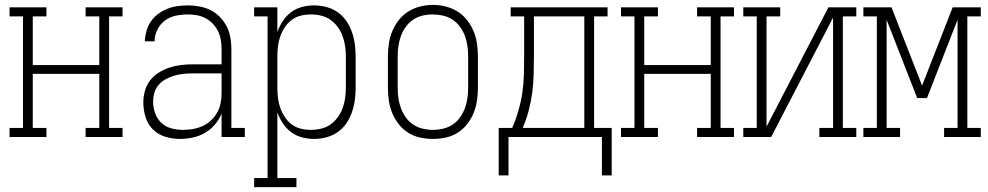

<svg xmlns="http://www.w3.org/2000/svg" viewBox="-20 -560 4040 785"><path d="M19 0V-37H74V-493H19V-530H170V-493H114V-294H386V-493H330V-530H481V-493H426V-37H481V0H330V-37H386V-258H114V-37H170V0Z M715 8Q685 8 655.5 -1Q626 -10 605 -31Q584 -52 575 -81.5Q566 -111 566 -141Q566 -165 572.5 -188.5Q579 -212 593.5 -231Q608 -250 629 -263Q650 -276 672.5 -283.5Q695 -291 719 -294Q743 -297 768 -297H886V-358Q886 -377 883 -395.5Q880 -414 872 -431Q864 -448 851 -462Q838 -476 821.5 -485Q805 -494 786 -497.5Q767 -501 748 -501Q724 -501 699.5 -496Q675 -491 655 -476.5Q635 -462 623.5 -439Q612 -416 612 -391H572Q573 -413 579 -434Q585 -455 597 -472.5Q609 -490 626.5 -503Q644 -516 664 -524Q684 -532 705.5 -535Q727 -538 748 -538Q772 -538 796 -533.5Q820 -529 841 -518.5Q862 -508 879 -490.5Q896 -473 907 -451.5Q918 -430 922 -406Q926 -382 926 -358V-37H981V0H886V-96Q876 -71 858.5 -50.5Q841 -30 817.5 -16.5Q794 -3 767.5 2.5Q741 8 715 8ZM727 -29Q748 -29 768.5 -32.5Q789 -36 808 -44.5Q827 -53 842.5 -67.5Q858 -82 868 -100Q878 -118 882 -138.5Q886 -159 886 -180V-260H768Q749 -260 730 -258Q711 -256 693.5 -251Q676 -246 659 -237Q642 -228 629.5 -214Q617 -200 611.5 -181.5Q606 -163 606 -145Q606 -121 614 -98Q622 -75 639 -58.5Q656 -42 679.5 -35.5Q703 -29 727 -29Z M1019 205V168H1074V-493H1019V-530H1114V-429Q1122 -452 1136 -473.5Q1150 -495 1170 -510Q1190 -525 1214.5 -531.5Q1239 -538 1264 -538Q1289 -538 1314 -531.5Q1339 -525 1360 -510.5Q1381 -496 1395.5 -475Q1410 -454 1418.5 -430Q1427 -406 1430.5 -380.5Q1434 -355 1434 -330V-200Q1434 -175 1430.5 -149.5Q1427 -124 1418.5 -100Q1410 -76 1395.5 -55Q1381 -34 1360 -19.5Q1339 -5 1314 1.5Q1289 8 1264 8Q1239 8 1214.5 1.5Q1190 -5 1170 -20Q1150 -35 1136 -56.5Q1122 -78 1114 -101V168H1192V205ZM1251 -29Q1272 -29 1293 -34Q1314 -39 1331 -51Q1348 -63 1360.5 -80Q1373 -97 1380.5 -117Q1388 -137 1391 -158Q1394 -179 1394 -200V-330Q1394 -351 1391 -372Q1388 -393 1380.5 -413Q1373 -433 1360.5 -450Q1348 -467 1331 -479Q1314 -491 1293 -496Q1272 -501 1251 -501Q1230 -501 1209.5 -496Q1189 -491 1172.5 -478.5Q1156 -466 1144.5 -448.5Q1133 -431 1126 -411.5Q1119 -392 1116.5 -371.5Q1114 -351 1114 -330V-200Q1114 -179 1116.5 -158.5Q1119 -138 1126 -118.5Q1133 -99 1144.5 -81.5Q1156 -64 1172.5 -51.5Q1189 -39 1209.5 -34Q1230 -29 1251 -29Z M1750 8Q1724 8 1698 2.5Q1672 -3 1649.5 -17Q1627 -31 1610.5 -52Q1594 -73 1584 -97Q1574 -121 1570 -147.5Q1566 -174 1566 -200V-330Q1566 -356 1570 -382.5Q1574 -409 1584 -433Q1594 -457 1610.5 -478Q1627 -499 1649.5 -513Q1672 -527 1698 -533.5Q1724 -540 1750 -540Q1776 -540 1802 -533.5Q1828 -527 1850.5 -513Q1873 -499 1889.5 -478Q1906 -457 1916 -433Q1926 -409 1930 -382.5Q1934 -356 1934 -330V-200Q1934 -174 1930 -147.5Q1926 -121 1916 -97Q1906 -73 1889.5 -52Q1873 -31 1850.5 -17Q1828 -3 1802 2.5Q1776 8 1750 8ZM1750 -29Q1771 -29 1792 -34Q1813 -39 1830.5 -50.5Q1848 -62 1860.5 -79.5Q1873 -97 1880.5 -117Q1888 -137 1891 -158Q1894 -179 1894 -200V-330Q1894 -351 1891 -372.5Q1888 -394 1880.5 -414Q1873 -434 1860 -451.5Q1847 -469 1829 -480.5Q1811 -492 1790 -496.5Q1769 -501 1748 -501Q1727 -501 1706.5 -496Q1686 -491 1668.5 -479Q1651 -467 1638.5 -449.5Q1626 -432 1619 -412.5Q1612 -393 1609 -372Q1606 -351 1606 -330V-200Q1606 -179 1609 -158Q1612 -137 1619.5 -117Q1627 -97 1639.5 -79.5Q1652 -62 1669.5 -50.5Q1687 -39 1708 -34Q1729 -29 1750 -29Z M2441 157V0H2059V157H2019V-37H2074Q2089 -71 2099.5 -107.5Q2110 -144 2115.5 -181Q2121 -218 2122 -256Q2123 -294 2123 -331V-493H2068V-530H2464V-493H2409V-37H2481V157ZM2117 -37H2369V-493H2163V-331Q2163 -294 2162 -256.5Q2161 -219 2156 -181.5Q2151 -144 2141.5 -107.5Q2132 -71 2117 -37Z M2519 0V-37H2574V-493H2519V-530H2670V-493H2614V-294H2886V-493H2830V-530H2981V-493H2926V-37H2981V0H2830V-37H2886V-258H2614V-37H2670V0Z M3019 0V-37H3074V-493H3019V-530H3170V-493H3114V-42L3367 -530H3481V-493H3426V-37H3481V0H3330V-37H3386V-488L3133 0Z M3510 0V-37H3565V-493H3510V-530H3625L3750 -210L3875 -530H3990V-493H3935V-37H3990V0H3840V-37H3895V-479L3770 -159H3730L3605 -479V-37H3660V0Z"/></svg>

Font: Iosevka Slab Extralight
Style: Regular
Weight: 200
Monospace: yes
Designer: Belleve Invis
Foundry: Belleve Invis
Version: Version 11.1.1; ttfautohint (v1.8.3)